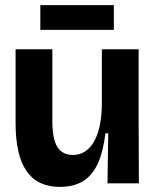

<svg xmlns="http://www.w3.org/2000/svg" viewBox="-20 -718 610 752"><path d="M215 14Q127 14 84 -48Q41 -110 41 -237V-525H185V-244Q185 -173 205 -142Q225 -111 265 -111Q291 -111 312 -124Q333 -137 348 -163Q363 -189 371 -227.5Q379 -266 379 -319V-525H523V-236L524 0H401L404 -196H393Q384 -123 362.5 -76.5Q341 -30 304.5 -8Q268 14 215 14ZM138 -601V-698H426V-601Z"/></svg>

Font: Bricolage Grotesque 72pt
Style: Bold
Weight: 700
Designer: Mathieu Triay
Foundry: Atelier Triay
Version: Version 1.001;gftools[0.9.33.dev8+g029e19f]